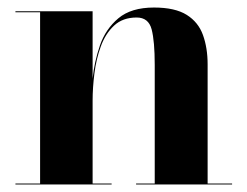

<svg xmlns="http://www.w3.org/2000/svg" viewBox="-20 -490 657 510"><path d="M21 -2.5H86.5V-457.5H21V-460H226V-281Q230.5 -326 245.5 -369.5Q260.5 -413 294.5 -441.5Q328.5 -470 389 -470Q445 -470 476 -450.5Q507 -431 519.2 -396.8Q531.5 -362.5 531.5 -319V-2.5H596.5V0H341.5V-2.5H391V-317.5Q391 -380.5 382.8 -412Q374.5 -443.5 343 -443.5Q306 -443.5 283 -422Q260 -400.5 247.8 -366.8Q235.5 -333 230.8 -295Q226 -257 226 -223V-2.5H276.5V0H21Z"/></svg>

Font: Bodoni* 72pt
Style: Bold
Weight: 700
Version: Version 2.3